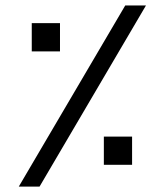

<svg xmlns="http://www.w3.org/2000/svg" viewBox="-20 -694 613 714"><path d="M366.2 -186H471.2V-81.1H366.2ZM445.8 -673.8H522.9L127 0H49.8ZM98.1 -607.9H203.1V-502.9H98.1Z"/></svg>

Font: DroidArabicKufi
Style: Regular
Weight: 400
Designer: Pascal Zoghbi
Foundry: Ascender Corporation
Version: Version 1.00; ttfautohint (v1.4.1)